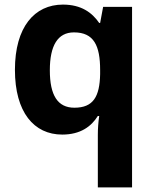

<svg xmlns="http://www.w3.org/2000/svg" viewBox="-20 -576 673 836"><path d="M406 11V240H555V-546H429L416 -476H412C381 -521 334 -556 254 -556C130 -556 45 -458 45 -272C45 -87 128 10 251 10C331 10 378 -26 406 -71H412C408 -44 406 -16 406 11ZM304 -107C231 -107 197 -161 197 -270C197 -377 231 -435 302 -435C389 -435 416 -377 416 -271V-253C414 -155 386 -107 304 -107Z"/></svg>

Font: Noto Sans Lisu
Style: Bold
Weight: 700
Designer: Monotype Design Team. David Williams.
Foundry: Monotype Imaging Inc.
Version: Version 2.102